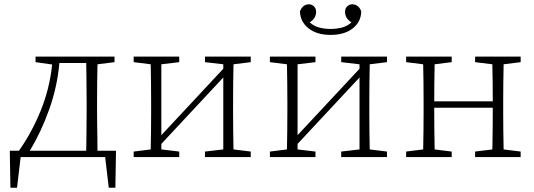

<svg xmlns="http://www.w3.org/2000/svg" viewBox="-20 -738 2511 902"><path d="M387 -262Q387 -288 386.5 -320Q386 -352 386 -384.5Q386 -417 385 -442H259Q249 -330 211 -223.5Q173 -117 120 -30H385Q386 -56 386 -88Q386 -120 386.5 -152.5Q387 -185 387 -210ZM69 -30Q128 -113 170.5 -216.5Q213 -320 225 -435L147 -446V-472H518V-446L438 -436Q437 -398 436.5 -348.5Q436 -299 436 -262V-210Q436 -185 436.5 -152.5Q437 -120 437.5 -88Q438 -56 438 -30H525L522 144H491L474 0H77L60 144H29L26 -30Z M943 -446V-472H1158V-446L1077 -436Q1076 -398 1075.5 -348.5Q1075 -299 1075 -262V-210Q1075 -173 1075.5 -123.5Q1076 -74 1077 -36L1158 -26V0H943V-26L1029 -36V-374L738 -62V-36L822 -26V0H608V-26L688 -36Q689 -74 689.5 -123.5Q690 -173 690 -210V-262Q690 -299 689.5 -348.5Q689 -398 688 -436L608 -446V-472H822V-446L738 -436V-103L1029 -415V-436Z M1583 -446V-472H1798V-446L1717 -436Q1716 -398 1715.5 -348.5Q1715 -299 1715 -262V-210Q1715 -173 1715.5 -123.5Q1716 -74 1717 -36L1798 -26V0H1583V-26L1669 -36V-374L1378 -62V-36L1462 -26V0H1248V-26L1328 -36Q1329 -74 1329.5 -123.5Q1330 -173 1330 -210V-262Q1330 -299 1329.5 -348.5Q1329 -398 1328 -436L1248 -446V-472H1462V-446L1378 -436V-103L1669 -415V-436ZM1533 -574Q1469 -574 1430 -604.5Q1391 -635 1389 -684Q1394 -698 1404 -707.5Q1414 -717 1430 -718Q1444 -718 1454.5 -708.5Q1465 -699 1465 -682Q1465 -652 1435 -633Q1455 -615 1480 -608.5Q1505 -602 1533 -602Q1561 -602 1586.5 -608.5Q1612 -615 1631 -633Q1601 -652 1601 -682Q1601 -699 1611.5 -708.5Q1622 -718 1636 -718Q1652 -717 1662.5 -707.5Q1673 -698 1677 -684Q1676 -635 1637 -604.5Q1598 -574 1533 -574Z M2212 -446V-472H2426V-446L2346 -436Q2345 -398 2344.5 -348.5Q2344 -299 2344 -262V-210Q2344 -173 2344.5 -123.5Q2345 -74 2346 -36L2426 -26V0H2212V-26L2293 -36Q2294 -75 2294.5 -129Q2295 -183 2295 -232H2020Q2020 -180 2020.5 -127Q2021 -74 2022 -36L2102 -26V0H1888V-26L1968 -36Q1969 -74 1969.5 -123.5Q1970 -173 1970 -210V-262Q1970 -299 1969.5 -348.5Q1969 -398 1968 -436L1888 -446V-472H2102V-446L2022 -436Q2021 -399 2020.5 -350.5Q2020 -302 2020 -262H2295Q2295 -303 2294.5 -351Q2294 -399 2293 -436Z"/></svg>

Font: Source Serif Pro Light
Style: Regular
Weight: 300
Designer: Frank Grießhammer
Foundry: Adobe Systems Incorporated
Version: Version 3.001;hotconv 1.0.111;makeotfexe 2.5.65597